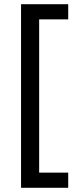

<svg xmlns="http://www.w3.org/2000/svg" viewBox="-20 -734 369 912"><path d="M304 158H80V-714H304V-642H166V86H304Z"/></svg>

Font: Noto Sans Kawi
Style: Regular
Weight: 400
Designer: Fadhl Haqq
Version: Version 1.000